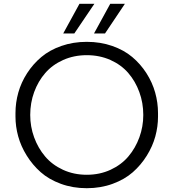

<svg xmlns="http://www.w3.org/2000/svg" viewBox="-20 -968 907 1005"><path d="M529.8 -793H472.2L557.1 -948.2H633.8ZM369.1 -793H311L396 -948.2H474.1ZM61 -357.9V-376Q61 -430.7 75.9 -483.6Q90.8 -536.6 121.8 -584.7Q152.8 -632.8 196.3 -669.4Q239.7 -706.1 301.3 -727.5Q362.8 -749 434.1 -749Q505.9 -749 567.4 -727.5Q628.9 -706.1 672.4 -669.4Q715.8 -632.8 746.6 -584.7Q777.3 -536.6 792.2 -483.6Q807.1 -430.7 807.1 -376V-356.9Q807.1 -305.7 793 -253.9Q778.8 -202.1 748.3 -153.1Q717.8 -104 675 -66.4Q632.3 -28.8 569.8 -5.9Q507.3 17.1 434.1 17.1Q360.8 17.1 298.3 -5.9Q235.8 -28.8 193.1 -66.7Q150.4 -104.5 119.9 -153.6Q89.4 -202.6 75.2 -254.4Q61 -306.2 61 -357.9ZM730 -366.2Q730 -429.7 709.2 -486.3Q688.5 -543 651.4 -585.9Q614.3 -628.9 557.9 -654.1Q501.5 -679.2 434.1 -679.2Q367.2 -679.2 310.8 -654.1Q254.4 -628.9 217 -585.9Q179.7 -543 158.9 -486.3Q138.2 -429.7 138.2 -366.2Q138.2 -305.2 158.7 -249Q179.2 -192.9 216.1 -149.2Q252.9 -105.5 309.6 -79.3Q366.2 -53.2 434.1 -53.2Q502 -53.2 558.6 -79.3Q615.2 -105.5 652.1 -149.2Q689 -192.9 709.5 -249Q730 -305.2 730 -366.2Z"/></svg>

Font: Sora Light
Style: Regular
Weight: 300
Designer: Jonathan Barnbrook, Julián Moncada
Foundry: Barnbrook Fonts
Version: Version 2.000